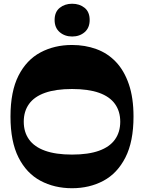

<svg xmlns="http://www.w3.org/2000/svg" viewBox="-20 -982 762 1016"><path d="M361 14Q268.2 14 194.3 -25.4Q120.3 -64.8 77.9 -148.8Q35.5 -232.8 35.5 -365Q35.5 -498.2 77.9 -581.7Q120.3 -665.2 194.3 -704.6Q268.2 -744 361 -744Q430.5 -744 490 -722.2Q549.5 -700.5 593.2 -654.6Q637 -608.7 661.7 -536.7Q686.5 -464.7 686.5 -365Q686.5 -232.8 643.7 -148.8Q601 -64.8 527.4 -25.4Q453.8 14 361 14ZM361 -164Q447.8 -164 504.1 -184.4Q560.5 -204.7 588.4 -243.9Q616.3 -283 616.3 -338Q616.3 -393 588.4 -431.9Q560.5 -470.8 504.1 -490.9Q447.8 -511 361 -511Q275.2 -511 218.5 -490.9Q161.7 -470.8 133.7 -431.9Q105.7 -393 105.7 -338Q105.7 -283 133.7 -243.9Q161.7 -204.7 218.5 -184.4Q275.2 -164 361 -164ZM361.7 -788.8Q323 -788.8 296 -811.8Q269 -834.8 269 -876.2Q269 -918.7 296 -940.5Q323 -962.2 361.7 -962.2Q401.2 -962.2 427.9 -940.5Q454.5 -918.7 454.5 -876.2Q454.5 -834.8 427.9 -811.8Q401.2 -788.8 361.7 -788.8Z"/></svg>

Font: Savate ExtraLight
Style: Regular
Weight: 200
Designer: Max Esnée
Foundry: Plomb Type
Version: Version 2.000